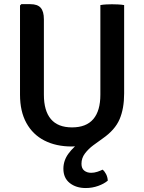

<svg xmlns="http://www.w3.org/2000/svg" viewBox="-20 -708 710 945"><path d="M78.5 -242V-681L85 -687.5H129.5Q164.5 -687.5 180.2 -669.8Q196 -652 196 -613V-242Q196 -162.5 230.5 -121.8Q265 -81 334.5 -81Q404.5 -81 439.2 -121.8Q474 -162.5 474 -242V-683Q487.5 -685.5 503 -686.2Q518.5 -687 531 -687Q543.5 -687 560.5 -686.2Q577.5 -685.5 591 -683V-248Q591 -173.5 568.5 -121Q546 -68.5 485.5 -26.5Q463.5 -11 439.2 7Q415 25 398 47.5Q381 70 381 98Q381 121 394.8 131.8Q408.5 142.5 428.5 142.5Q444 142.5 459 137.5Q474 132.5 485 127Q495 135 502.2 149.2Q509.5 163.5 510.5 181Q492.5 196.5 463.2 207Q434 217.5 402 217.5Q354.5 217.5 323.2 192.8Q292 168 292 122.5Q292 82 317.2 47.8Q342.5 13.5 378 -9.5L390.5 9Q376.5 11 361 12Q345.5 13 333 13Q256 13 198.8 -16.2Q141.5 -45.5 110 -102.5Q78.5 -159.5 78.5 -242Z"/></svg>

Font: Signika Light Medium
Style: Regular
Weight: 500
Version: Version 2.003;gftools[0.9.32]